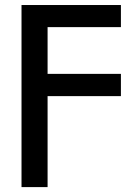

<svg xmlns="http://www.w3.org/2000/svg" viewBox="-20 -556 565 780"><path d="M67.4 204.1V-535.6H471.2V-445.8H173.3V-255.9H471.2V-165.5H173.3V204.1Z"/></svg>

Font: Inter 20pt Medium
Style: Regular
Weight: 500
Version: Version 4.001;git-66647c0bb